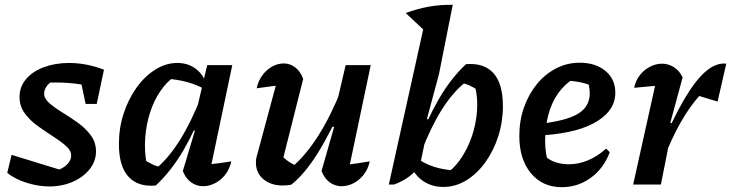

<svg xmlns="http://www.w3.org/2000/svg" viewBox="-20 -765 3031 796"><path d="M10 -48 28 -123 243 -57 209 -58Q227 -61 242 -70.5Q257 -80 266 -93Q275 -106 275 -120Q275 -141 253.5 -160Q232 -179 200 -199.5Q168 -220 136 -243Q104 -266 82.5 -295.5Q61 -325 61 -363Q61 -405 88 -437Q115 -469 162 -486.5Q209 -504 267 -504Q302 -504 338.5 -497Q375 -490 411 -476L375 -404Q336 -413 294.5 -418Q253 -423 211 -423Q193 -423 175 -422.5Q157 -422 139 -419L197 -428Q182 -420 172.5 -406Q163 -392 163 -377Q163 -356 185 -337Q207 -318 239 -298.5Q271 -279 303 -256Q335 -233 356.5 -204Q378 -175 378 -137Q378 -97 352 -64Q326 -31 282 -11.5Q238 8 184 8Q139 8 91 -7Q43 -22 10 -48ZM335 -334 305 -476H411L381 -334Z M626 4Q553 11 513 -32Q473 -75 473 -168Q473 -234 492.5 -294Q512 -354 546 -401.5Q580 -449 624 -476.5Q668 -504 715 -504Q756 -504 786.5 -483.5Q817 -463 832 -426L831 -394Q763 -433 666 -439L706 -450Q672 -427 645 -387.5Q618 -348 602 -298Q586 -248 582 -193.5Q578 -139 588 -86L572 -106Q591 -94 610 -84.5Q629 -75 651 -72L629 -68Q680 -111 726 -184.5Q772 -258 814 -364L835 -345Q791 -229 741 -143Q691 -57 626 4ZM845 -29 824 -81Q852 -84 880.5 -87.5Q909 -91 939 -96Q932 -64 914 -41Q896 -18 871.5 -5.5Q847 7 822 7Q795 7 772.5 -9Q750 -25 738 -56L788 -223L776 -227L839 -495H943Z M1237 -438 1152 -101 1143 -125Q1159 -107 1177.5 -94.5Q1196 -82 1214 -77L1190 -72Q1246 -119 1298 -200Q1350 -281 1396 -396L1409 -352Q1383 -289 1355 -233.5Q1327 -178 1298.5 -132Q1270 -86 1241.5 -52.5Q1213 -19 1187 1Q1168 4 1152 4Q1103 4 1072 -22Q1041 -48 1041 -91Q1041 -109 1047 -126L1138 -464L1192 -417Q1151 -413 1114.5 -408.5Q1078 -404 1044 -399Q1051 -431 1068.5 -454Q1086 -477 1109 -489.5Q1132 -502 1157 -502Q1182 -502 1203.5 -486Q1225 -470 1237 -438ZM1313 -56 1365 -238 1354 -242 1413 -495H1517L1419 -29L1397 -81Q1428 -83 1456 -87Q1484 -91 1513 -96Q1506 -64 1488 -41Q1470 -18 1446 -5.5Q1422 7 1396 7Q1369 7 1347 -9Q1325 -25 1313 -56Z M1818 10Q1772 10 1736.5 -13Q1701 -36 1683 -78L1704 -112Q1740 -86 1781 -73Q1822 -60 1874 -58L1832 -46Q1860 -66 1883 -97Q1906 -128 1923 -166Q1940 -204 1949 -245.5Q1958 -287 1958.5 -328.5Q1959 -370 1949 -408L1967 -387Q1946 -402 1927 -410.5Q1908 -419 1888 -422L1911 -425Q1858 -384 1812 -311Q1766 -238 1727 -136L1706 -156Q1751 -271 1800 -355.5Q1849 -440 1912 -499Q1987 -505 2026 -461.5Q2065 -418 2065 -325Q2065 -260 2045.5 -199.5Q2026 -139 1992 -92Q1958 -45 1913.5 -17.5Q1869 10 1818 10ZM1592 0 1750 -713 1857 -745 1800 -458 1750 -272 1760 -267 1721 -78Q1698 -48 1672 -30Q1646 -12 1614 0ZM1743 -635 1662 -711Q1711 -729 1758.5 -737.5Q1806 -746 1857 -745Z M2309 11Q2229 11 2181 -47Q2133 -105 2133 -202Q2133 -265 2152.5 -320Q2172 -375 2206 -416.5Q2240 -458 2285.5 -481.5Q2331 -505 2383 -505Q2449 -505 2490 -471Q2531 -437 2531 -381Q2531 -339 2506.5 -307Q2482 -275 2438.5 -252.5Q2395 -230 2336.5 -218Q2278 -206 2211 -203V-251Q2325 -263 2375 -292.5Q2425 -322 2425 -378Q2425 -409 2413 -436L2447 -404Q2418 -417 2387.5 -423.5Q2357 -430 2324 -431L2358 -439Q2320 -415 2293.5 -377.5Q2267 -340 2253.5 -290Q2240 -240 2240 -178Q2240 -153 2244.5 -126.5Q2249 -100 2259 -76L2239 -118Q2259 -100 2284.5 -92Q2310 -84 2339 -84Q2378 -84 2417 -100Q2456 -116 2493 -149L2508 -134Q2483 -67 2429.5 -28Q2376 11 2309 11Z M2605 0 2708 -464 2724 -411Q2699 -409 2673.5 -407Q2648 -405 2609 -401Q2616 -433 2634 -455Q2652 -477 2676 -489Q2700 -501 2725 -501Q2751 -501 2774 -486.5Q2797 -472 2810 -444L2759 -256L2770 -253L2720 0ZM2728 -98 2715 -143Q2769 -272 2816.5 -353Q2864 -434 2907 -470Q2950 -506 2991 -501L2955 -344L2879 -367Q2840 -324 2802.5 -258.5Q2765 -193 2728 -98Z"/></svg>

Font: Piazzolla Thin
Style: Bold Italic
Weight: 700
Italic angle: -11.3°
Version: Version 2.005